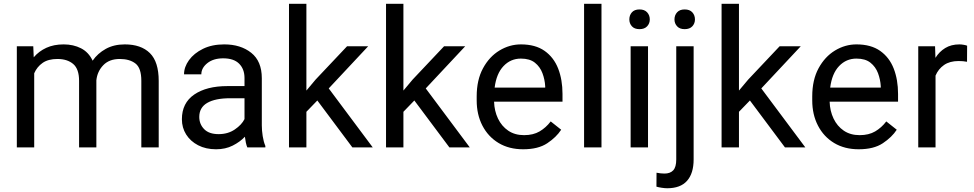

<svg xmlns="http://www.w3.org/2000/svg" viewBox="-20 -770 5087 1003"><path d="M280.3 -461.9Q231.9 -461.9 202.6 -441.4Q173.3 -420.9 158.7 -387.2V0H67.9V-528.3H153.8L156.2 -470.7Q183.1 -502.4 222.2 -520.3Q261.2 -538.1 312.5 -538.1Q363.3 -538.1 403.1 -517.8Q442.9 -497.6 463.9 -453.1Q490.2 -491.2 532.5 -514.6Q574.7 -538.1 631.8 -538.1Q716.8 -538.1 762.9 -492.7Q809.1 -447.3 809.1 -347.2V0H718.3V-348.1Q718.3 -414.6 687.7 -438.2Q657.2 -461.9 605.5 -461.9Q550.8 -461.9 519.5 -429.4Q488.3 -397 483.4 -350.6V0H393.1V-347.7Q393.1 -409.7 362.3 -435.8Q331.5 -461.9 280.3 -461.9Z M1272 0Q1267.6 -9.8 1264.4 -24.7Q1261.2 -39.6 1259.3 -55.7Q1233.9 -28.8 1195.8 -9.5Q1157.7 9.8 1108.9 9.8Q1055.2 9.8 1014.9 -11.2Q974.6 -32.2 952.4 -67.6Q930.2 -103 930.2 -147Q930.2 -231.9 994.6 -276.1Q1059.1 -320.3 1168 -320.3H1257.3V-362.3Q1257.3 -409.2 1229.2 -437.3Q1201.2 -465.3 1146 -465.3Q1094.7 -465.3 1063.2 -440.2Q1031.7 -415 1031.7 -381.8H941.4Q941.4 -419.9 967.3 -455.8Q993.2 -491.7 1040.3 -514.9Q1087.4 -538.1 1151.4 -538.1Q1237.3 -538.1 1292.5 -494.1Q1347.7 -450.2 1347.7 -361.3V-115.2Q1347.7 -88.9 1352.3 -59.1Q1356.9 -29.3 1366.2 -7.8V0ZM1122.1 -69.3Q1170.9 -69.3 1206.8 -93.8Q1242.7 -118.2 1257.3 -147.9V-256.8H1182.6Q1105 -256.8 1063 -232.7Q1021 -208.5 1021 -159.2Q1021 -121.6 1046.4 -95.5Q1071.8 -69.3 1122.1 -69.3Z M1820.8 0 1637.7 -245.1 1580.6 -186V0H1489.7V-750H1580.6V-296.9L1628.9 -354.5L1793 -528.3H1903.3L1697.3 -308.1L1927.2 0Z M2327.6 0 2144.5 -245.1 2087.4 -186V0H1996.6V-750H2087.4V-296.9L2135.7 -354.5L2299.8 -528.3H2410.2L2204.1 -308.1L2434.1 0Z M2712.9 9.8Q2639.2 9.8 2584.7 -22.9Q2530.3 -55.7 2500.2 -113.5Q2470.2 -171.4 2470.2 -245.6V-266.1Q2470.2 -352.5 2503.2 -413.3Q2536.1 -474.1 2589.1 -506.1Q2642.1 -538.1 2701.2 -538.1Q2776.9 -538.1 2825 -504.2Q2873 -470.2 2895.8 -411.9Q2918.5 -353.5 2918.5 -279.3V-238.8H2561Q2562.5 -190.4 2581.5 -150.6Q2600.6 -110.8 2635 -87.4Q2669.4 -64 2717.8 -64Q2765.6 -64 2798.8 -83.5Q2832 -103 2856.9 -135.7L2911.6 -92.3Q2886.2 -53.2 2838.9 -21.7Q2791.5 9.8 2712.9 9.8ZM2701.2 -463.9Q2647.5 -463.9 2610.4 -424.8Q2573.2 -385.7 2564 -312.5H2828.1V-319.3Q2826.2 -354.5 2813.7 -387.7Q2801.3 -420.9 2774.4 -442.4Q2747.6 -463.9 2701.2 -463.9Z M3122.1 -750V0H3031.2V-750Z M3267.6 -668.5Q3267.6 -690.4 3281 -705.6Q3294.4 -720.7 3320.8 -720.7Q3346.7 -720.7 3360.6 -705.6Q3374.5 -690.4 3374.5 -668.5Q3374.5 -647.5 3360.6 -632.6Q3346.7 -617.7 3320.8 -617.7Q3294.4 -617.7 3281 -632.6Q3267.6 -647.5 3267.6 -668.5ZM3365.2 -528.3V0H3274.4V-528.3Z M3503.4 -668.5Q3503.4 -690.4 3517.1 -705.6Q3530.8 -720.7 3556.6 -720.7Q3583 -720.7 3596.7 -705.6Q3610.4 -690.4 3610.4 -668.5Q3610.4 -647.5 3596.7 -632.6Q3583 -617.7 3556.6 -617.7Q3530.8 -617.7 3517.1 -632.6Q3503.4 -647.5 3503.4 -668.5ZM3512.7 -528.3H3603.5V63Q3603.5 135.7 3569.1 174.6Q3534.7 213.4 3465.3 213.4Q3453.1 213.4 3436.8 210.9Q3420.4 208.5 3409.2 205.1L3409.7 132.3Q3418.9 134.3 3430.7 135.5Q3442.4 136.7 3451.2 136.7Q3481 136.7 3496.8 119.9Q3512.7 103 3512.7 63Z M4080.6 0 3897.5 -245.1 3840.3 -186V0H3749.5V-750H3840.3V-296.9L3888.7 -354.5L4052.7 -528.3H4163.1L3957 -308.1L4187 0Z M4465.8 9.8Q4392.1 9.8 4337.6 -22.9Q4283.2 -55.7 4253.2 -113.5Q4223.1 -171.4 4223.1 -245.6V-266.1Q4223.1 -352.5 4256.1 -413.3Q4289.1 -474.1 4342 -506.1Q4395 -538.1 4454.1 -538.1Q4529.8 -538.1 4577.9 -504.2Q4626 -470.2 4648.7 -411.9Q4671.4 -353.5 4671.4 -279.3V-238.8H4314Q4315.4 -190.4 4334.5 -150.6Q4353.5 -110.8 4387.9 -87.4Q4422.4 -64 4470.7 -64Q4518.6 -64 4551.8 -83.5Q4585 -103 4609.9 -135.7L4664.6 -92.3Q4639.2 -53.2 4591.8 -21.7Q4544.4 9.8 4465.8 9.8ZM4454.1 -463.9Q4400.4 -463.9 4363.3 -424.8Q4326.2 -385.7 4316.9 -312.5H4581.1V-319.3Q4579.1 -354.5 4566.7 -387.7Q4554.2 -420.9 4527.3 -442.4Q4500.5 -463.9 4454.1 -463.9Z M5032.2 -531.2 5031.7 -447.3Q5011.7 -451.2 4987.8 -451.2Q4941.4 -451.2 4911.6 -430.4Q4881.8 -409.7 4867.2 -375V0H4776.9V-528.3H4864.7L4866.7 -467.8Q4886.7 -500 4917.7 -519Q4948.7 -538.1 4992.2 -538.1Q5002 -538.1 5014.6 -535.9Q5027.3 -533.7 5032.2 -531.2Z"/></svg>

Font: Vazirmatn RD
Style: Regular
Weight: 400
Designer: Saber Rastikerdar
Foundry: Saber Rastikerdar
Version: Version 32.102